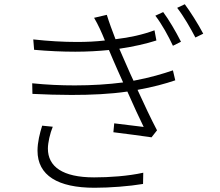

<svg xmlns="http://www.w3.org/2000/svg" viewBox="-20 -850 1040 906"><path d="M816 -813C847 -773 879 -717 902 -673L939 -691C915 -737 876 -798 852 -830ZM713 -776C744 -736 775 -679 796 -634L834 -653C810 -701 775 -760 750 -793ZM796 -518C749 -502 690 -484 610 -469C587 -517 571 -558 560 -581L543 -620C610 -630 668 -643 718 -659L709 -707C652 -686 593 -673 525 -665C510 -704 495 -744 484 -780L424 -766C444 -732 460 -696 475 -659C433 -654 389 -652 343 -652C278 -652 209 -656 137 -664L141 -615C208 -609 273 -606 335 -606C391 -606 444 -609 494 -614L514 -567C526 -540 542 -502 561 -461C492 -452 414 -447 333 -447C267 -447 200 -450 132 -457L133 -407C195 -404 257 -402 317 -402C410 -402 500 -406 581 -418C609 -354 638 -292 658 -251C623 -255 575 -261 519 -268L515 -226C579 -218 648 -209 695 -202L721 -235C694 -286 660 -358 629 -426C702 -439 760 -455 807 -471ZM179 -257C168 -222 157 -179 157 -139C157 -22 253 36 426 36C498 36 590 29 655 18L656 -35C584 -19 496 -13 424 -13C275 -13 206 -64 206 -149C206 -176 216 -221 229 -252Z"/></svg>

Font: Spoqa Han Sans Neo Light
Style: Regular
Weight: 300
Designer: [Spoqa Han Sans Neo] Dong-huui Kim  Younghwa Kang  Yujin Lee  [Noto Sans] Ryoko NISHIZUKA  (kana & ideographs); Paul D. 
Foundry: Spoqa (http://www.spoqa-han-sans.com)
Version: Version 1.000